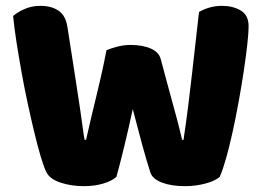

<svg xmlns="http://www.w3.org/2000/svg" viewBox="-20 -630 903 658"><path d="M345 -458Q356 -463 379.5 -469.5Q403 -476 427 -476Q469 -476 497 -463.5Q525 -451 531 -427Q542 -386 551.5 -350.5Q561 -315 570 -282.5Q579 -250 587.5 -218Q596 -186 604 -151H609Q618 -212 625 -267.5Q632 -323 638 -376.5Q644 -430 650 -482.5Q656 -535 662 -589Q699 -610 741 -610Q778 -610 805 -594Q832 -578 832 -540Q832 -518 827.5 -477.5Q823 -437 815.5 -387Q808 -337 798 -282Q788 -227 777 -177Q766 -127 754.5 -86.5Q743 -46 733 -24Q718 -10 684 -1Q650 8 614 8Q567 8 534.5 -4.5Q502 -17 495 -40Q482 -80 467 -135Q452 -190 435 -256Q421 -191 406 -129Q391 -67 379 -24Q364 -10 334 -1Q304 8 268 8Q223 8 186.5 -4.5Q150 -17 139 -40Q130 -58 119.5 -93.5Q109 -129 98 -174.5Q87 -220 75.5 -273Q64 -326 54.5 -379Q45 -432 37 -482.5Q29 -533 25 -575Q39 -588 64 -599Q89 -610 118 -610Q156 -610 180.5 -593.5Q205 -577 211 -538Q227 -436 237.5 -368Q248 -300 254.5 -256.5Q261 -213 264 -189Q267 -165 270 -151H275Q284 -191 292 -225Q300 -259 308.5 -293.5Q317 -328 326 -367.5Q335 -407 345 -458Z"/></svg>

Font: Baloo Chettan
Style: Regular
Weight: 400
Designer: Maithili Shingre and Ek Type
Foundry: Ek Type
Version: Version 1.443;PS 1.000;hotconv 16.6.51;makeotf.lib2.5.65220;